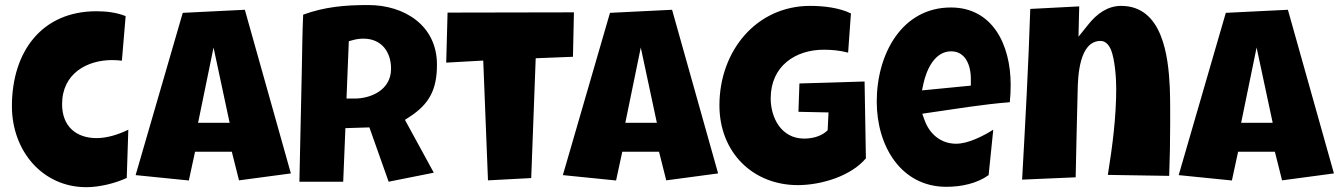

<svg xmlns="http://www.w3.org/2000/svg" viewBox="-20 -737 5370 770"><path d="M27.8 -311C27.8 -131.8 150.4 13.7 326.2 13.7C376.5 13.7 440.4 -1 488.3 -23.4L494.6 -216.8C455.6 -197.8 409.7 -183.1 367.7 -183.1C286.1 -183.1 229 -229.5 229 -319.3C229 -443.4 330.6 -496.1 429.7 -496.1C442.4 -496.1 455.6 -495.1 468.8 -493.7L483.9 -672.4C447.3 -687 407.2 -691.9 366.7 -691.9C147.9 -691.9 27.8 -530.3 27.8 -311Z M836.4 -546.4 900.9 -244.6H774.4ZM737.3 -13.2 762.2 -128.4H909.7L938.5 -13.7L1146.5 -41.5L961.9 -697.8L712.9 -685.5L523.9 -34.7Z M1378.9 -571.8 1393.6 -575.7C1408.2 -580.1 1422.9 -582 1437.5 -582C1509.8 -582 1548.3 -529.3 1548.3 -461.4C1548.3 -373.5 1463.4 -341.8 1403.3 -341.8H1369.6ZM1356.4 -8.3 1365.2 -223.1 1461.4 -226.1 1538.6 -8.3 1719.7 -44.4 1604 -256.3 1620.6 -267.1C1702.6 -319.8 1732.4 -378.4 1732.4 -478C1732.4 -633.8 1603.5 -716.8 1456.5 -716.8C1361.8 -716.8 1282.2 -709.5 1195.8 -678.2C1192.4 -604 1191.9 -530.8 1190.4 -456.5L1180.7 -8.3Z M2110.4 -22.9 2128.4 -503.4 2277.8 -509.3 2281.7 -687.5 1774.9 -686.5 1769.5 -485.8 1918 -494.1 1937 -13.7Z M2549.8 -546.4 2614.3 -244.6H2487.8ZM2450.7 -13.2 2475.6 -128.4H2623L2651.9 -13.7L2859.9 -41.5L2675.3 -697.8L2426.3 -685.5L2237.3 -34.7Z M2865.2 -314.5C2865.2 -127 2998 5.4 3179.7 5.4C3273.4 5.4 3393.1 -30.8 3452.6 -102.1L3447.3 -410.2C3360.4 -406.7 3273.4 -405.3 3186 -402.3L3182.1 -288.6L3302.7 -286.1L3299.3 -214.8L3292.5 -208.5C3267.1 -187.5 3231.9 -181.2 3205.1 -181.2C3112.3 -181.2 3070.8 -266.1 3070.8 -342.3C3070.8 -473.6 3171.9 -537.6 3283.2 -537.6C3315.4 -537.6 3348.6 -534.7 3381.3 -525.9L3392.6 -683.1C3345.7 -706.1 3283.2 -713.4 3229 -713.4C3013.2 -713.4 2865.2 -532.7 2865.2 -314.5Z M3683.6 -402.8C3695.8 -457.5 3728.5 -531.2 3794.4 -531.2C3859.4 -531.2 3873.5 -460.9 3873.5 -423.8V-393.6L3677.7 -374.5ZM3496.1 -329.6C3496.1 -150.4 3593.8 12.2 3775.4 12.2C3835 12.2 3897.9 -1 3944.8 -34.7L3963.4 -216.8C3919.9 -189.5 3861.3 -160.6 3814.5 -160.6C3752.9 -160.6 3707.5 -199.7 3687.5 -256.3L3678.7 -280.8L3704.1 -284.7C3812.5 -300.3 3920.4 -318.4 4029.8 -327.1C4032.2 -350.6 4033.2 -374 4033.2 -397C4033.2 -560.1 3959 -707 3793.5 -707C3597.7 -707 3496.1 -521.5 3496.1 -329.6Z M4293.9 -25.9C4295.4 -80.1 4296.4 -134.8 4297.4 -188.5C4298.3 -249 4300.8 -310.1 4301.8 -370.6C4302.7 -429.2 4307.6 -572.8 4393.6 -572.8C4417.5 -572.8 4429.2 -551.3 4435.5 -537.6C4451.2 -497.6 4456.5 -425.3 4456.5 -382.8C4456.5 -266.1 4441.4 -150.9 4422.9 -35.6L4668.9 -31.7C4671.4 -101.1 4672.9 -170.9 4672.9 -240.7C4672.9 -281.2 4673.3 -332.5 4671.4 -385.7C4665.5 -512.7 4642.1 -713.4 4476.1 -713.4C4422.9 -713.4 4378.9 -682.6 4343.3 -637.2L4305.2 -589.8L4308.1 -711.4L4111.8 -701.2C4104.5 -472.7 4091.8 -244.6 4079.1 -16.6Z M5019.5 -546.4 5084 -244.6H4957.5ZM4920.4 -13.2 4945.3 -128.4H5092.8L5121.6 -13.7L5329.6 -41.5L5145 -697.8L4896 -685.5L4707 -34.7Z"/></svg>

Font: Luckiest Guy
Style: Regular
Weight: 400
Designer: Astigmatic (AOETI)
Foundry: Astigmatic (AOETI)
Version: Version 1.001